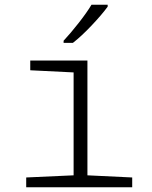

<svg xmlns="http://www.w3.org/2000/svg" viewBox="-20 -786 640 806"><path d="M90 -41 289 -50V-482L107 -491V-532H347V-50L535 -41V0H90ZM247 -615Q276 -646 310.5 -690Q345 -734 364 -766H432V-758Q408 -725 365 -679.5Q322 -634 286 -606H247Z"/></svg>

Font: Noto Sans Mono UI Light
Style: Regular
Weight: 300
Monospace: yes
Designer: Monotype Design team
Foundry: Monotype Imaging Inc.
Version: Version 1.000